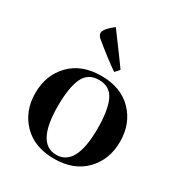

<svg xmlns="http://www.w3.org/2000/svg" viewBox="-181 -888 961 1025"><g transform="rotate(30 300.0 -376.0)"><path d="M491 -61Q421 11 300 11Q179 11 109 -61Q39 -133 39 -244Q39 -355 109 -427Q179 -499 300 -499Q421 -499 491 -427Q561 -355 561 -244Q561 -133 491 -61ZM422 -244Q422 -357 395 -415.5Q368 -474 300 -474Q232 -474 205 -415.5Q178 -357 178 -244Q178 -13 300 -13Q422 -13 422 -244ZM180 -696Q180 -720 235 -763Q341 -621 371 -578Q364 -567 347 -551Q287 -592 197 -666Q180 -680 180 -696Z"/></g></svg>

Font: Rufina
Style: Bold
Weight: 700
Designer: Martin Sommaruga
Foundry: Martin Sommaruga
Version: Version 1.001